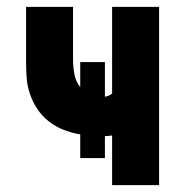

<svg xmlns="http://www.w3.org/2000/svg" viewBox="-20 -540 540 560"><path d="M307 0V-145Q302 -144 296.5 -143.5Q291 -143 286 -143V-79H214V-148Q190 -152 166.5 -161Q143 -170 123 -185.5Q103 -201 89 -222Q75 -243 67 -267Q59 -291 57.5 -316Q56 -341 56 -366V-520H193V-366Q193 -345 197 -323.5Q201 -302 214 -286V-359H286V-258Q292 -259 297 -261Q302 -263 307 -267V-520H444V0Z"/></svg>

Font: Iosevka Term Curly Heavy
Style: Regular
Weight: 900
Designer: Belleve Invis
Foundry: Belleve Invis
Version: Version 32.3.0